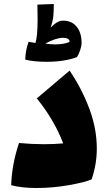

<svg xmlns="http://www.w3.org/2000/svg" viewBox="-20 -901 540 960"><path d="M464 -158Q464 -79 438 -4Q403 11 323 25Q243 39 163 39Q88 39 36 25Q39 -78 75 -186Q140 -180 199 -180Q250 -180 296 -184Q251 -302 164 -409L328 -548Q389 -458 426.5 -358Q464 -258 464 -158ZM388 -684Q388 -673 381 -651Q374 -629 364 -615Q301 -592 214 -592Q148 -592 106 -603Q108 -652 123 -692Q139 -689 157 -686Q168 -718 168 -805Q168 -850 167 -878L249 -881Q249 -844 246.5 -819Q244 -794 233 -763Q263 -793 284 -797Q331 -802 359.5 -772Q388 -742 388 -684ZM328 -693Q328 -702 319.5 -707Q311 -712 295 -712Q261 -712 208 -684V-683Q233 -679 255 -679Q283 -679 304.5 -684Q326 -689 328 -693Z"/></svg>

Font: Lalezar
Style: Bold
Weight: 700
Designer: Borna Izadpanah
Foundry: Borna Izadpanah
Version: Version 1.003;January 24, 2021;FontCreator 13.0.0.2683 64-bi